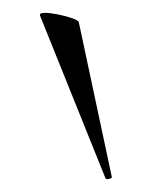

<svg xmlns="http://www.w3.org/2000/svg" viewBox="-20 -751 253 299"><path d="M42.2 -727Q41.2 -731 49.6 -731Q58 -731 70.4 -728.5Q82.8 -726 92.7 -722.5Q102.6 -719 102.8 -716L154 -476Q155.6 -474 150.3 -472.5Q145 -471 144 -474Z"/></svg>

Font: Cormorant Infant Light
Style: Regular
Weight: 300
Designer: Christian Thalmann (Catharsis Fonts)
Foundry: Catharsis Fonts
Version: Version 4.001